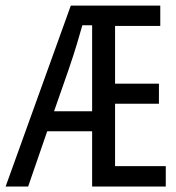

<svg xmlns="http://www.w3.org/2000/svg" viewBox="-20 -679 640 699"><path d="M315.4 -201.2H151.9L82.5 0H0.5L237.8 -658.7H563.5V-584.5H398.9V-374.5H558.6V-301.3H398.9V-74.2H583.5V0H315.4ZM315.4 -586.9H279.8Q277.8 -579.1 259 -515.6Q240.2 -452.1 176.8 -273.9H315.4Z"/></svg>

Font: Liberation Mono
Style: Regular
Weight: 400
Monospace: yes
Designer: Steve Matteson
Foundry: Ascender Corporation
Version: Version 2.1.5